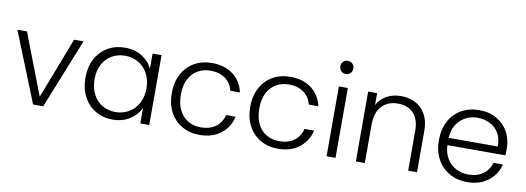

<svg xmlns="http://www.w3.org/2000/svg" viewBox="-59 -1111 4051 1478"><g transform="rotate(10 1966.0 -372.0)"><path d="M274 -68 458 -546H532L313 0H234L15 -546H90Z M595 -274Q595 -358 628.5 -421.5Q662 -485 721.5 -519.5Q781 -554 856 -554Q934 -554 990.5 -518Q1047 -482 1072 -426V-546H1142V0H1072V-121Q1046 -65 989.5 -28.5Q933 8 855 8Q781 8 721.5 -27Q662 -62 628.5 -126Q595 -190 595 -274ZM1072 -273Q1072 -339 1045 -389Q1018 -439 971.5 -466Q925 -493 869 -493Q811 -493 765 -467Q719 -441 692.5 -391.5Q666 -342 666 -274Q666 -207 692.5 -156.5Q719 -106 765 -79.5Q811 -53 869 -53Q925 -53 971.5 -80Q1018 -107 1045 -157Q1072 -207 1072 -273Z M1270 -273Q1270 -358 1304 -421.5Q1338 -485 1398 -519.5Q1458 -554 1535 -554Q1636 -554 1701.5 -504Q1767 -454 1786 -368H1711Q1697 -427 1650.5 -460.5Q1604 -494 1535 -494Q1480 -494 1436 -469Q1392 -444 1366.5 -394.5Q1341 -345 1341 -273Q1341 -201 1366.5 -151Q1392 -101 1436 -76Q1480 -51 1535 -51Q1604 -51 1650.5 -84.5Q1697 -118 1711 -178H1786Q1767 -94 1701 -43Q1635 8 1535 8Q1458 8 1398 -26.5Q1338 -61 1304 -124.5Q1270 -188 1270 -273Z M1883 -273Q1883 -358 1917 -421.5Q1951 -485 2011 -519.5Q2071 -554 2148 -554Q2249 -554 2314.5 -504Q2380 -454 2399 -368H2324Q2310 -427 2263.5 -460.5Q2217 -494 2148 -494Q2093 -494 2049 -469Q2005 -444 1979.5 -394.5Q1954 -345 1954 -273Q1954 -201 1979.5 -151Q2005 -101 2049 -76Q2093 -51 2148 -51Q2217 -51 2263.5 -84.5Q2310 -118 2324 -178H2399Q2380 -94 2314 -43Q2248 8 2148 8Q2071 8 2011 -26.5Q1951 -61 1917 -124.5Q1883 -188 1883 -273Z M2563 -649Q2542 -649 2527 -664Q2512 -679 2512 -701Q2512 -723 2527 -737.5Q2542 -752 2563 -752Q2584 -752 2599 -737.5Q2614 -723 2614 -701Q2614 -679 2599 -664Q2584 -649 2563 -649ZM2598 -546V0H2528V-546Z M3013 -556Q3111 -556 3173 -495.5Q3235 -435 3235 -320V0H3166V-312Q3166 -401 3121.5 -448Q3077 -495 3000 -495Q2921 -495 2874 -445Q2827 -395 2827 -298V0H2757V-546H2827V-453Q2853 -503 2902 -529.5Q2951 -556 3013 -556Z M3884 -301Q3884 -265 3882 -246H3429Q3432 -184 3459 -140Q3486 -96 3530 -73.5Q3574 -51 3626 -51Q3694 -51 3740.5 -84Q3787 -117 3802 -173H3876Q3856 -93 3790.5 -42.5Q3725 8 3626 8Q3549 8 3488 -26.5Q3427 -61 3392.5 -124.5Q3358 -188 3358 -273Q3358 -358 3392 -422Q3426 -486 3487 -520Q3548 -554 3626 -554Q3704 -554 3762.5 -520Q3821 -486 3852.5 -428.5Q3884 -371 3884 -301ZM3813 -303Q3813 -305 3813 -308Q3813 -366 3788 -408Q3763 -450 3719 -472Q3675 -494 3623 -494Q3545 -494 3490 -444Q3435 -394 3429 -303Z"/></g></svg>

Font: Fz Poppins Light
Style: Regular
Weight: 300
Designer: Ninad Kale (Devanagari), Jonny Pinhorn (Latin)
Foundry: Indian Type Foundry
Version: Vit hóa bi Vntype.Com & FontZin.Com